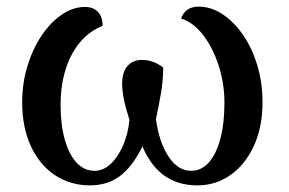

<svg xmlns="http://www.w3.org/2000/svg" viewBox="-20 -546 873 580"><path d="M580 -526Q617 -526 651.5 -503.5Q686 -481 713.5 -441.5Q741 -402 757 -349.5Q773 -297 773 -237Q773 -162 747 -105.5Q721 -49 676.5 -17.5Q632 14 576 14Q514 14 471 -19.5Q428 -53 403 -122L420 -124Q388 -52 348.5 -19Q309 14 252 14Q193 14 146.5 -16.5Q100 -47 73.5 -104Q47 -161 47 -237Q47 -295 63 -347Q79 -399 106 -439Q133 -479 167 -502Q201 -525 236 -525Q262 -525 276 -510Q290 -495 290 -468Q250 -452 221.5 -418Q193 -384 178 -335.5Q163 -287 163 -229Q163 -170 175.5 -125Q188 -80 211 -55Q234 -30 266 -30Q292 -30 314 -50.5Q336 -71 351.5 -106Q367 -141 371 -184Q360 -218 354.5 -245Q349 -272 349 -293Q349 -328 365 -346.5Q381 -365 409 -365Q426 -365 441.5 -359.5Q457 -354 473 -342Q473 -302 465.5 -260Q458 -218 451 -186Q461 -115 489.5 -72.5Q518 -30 557 -30Q589 -30 611.5 -56Q634 -82 646 -128Q658 -174 658 -235Q658 -295 640 -349.5Q622 -404 592.5 -441.5Q563 -479 527 -490Q540 -526 580 -526Z"/></svg>

Font: Arima Thin SemiBold
Style: Regular
Weight: 600
Version: Version 1.100